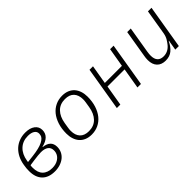

<svg xmlns="http://www.w3.org/2000/svg" viewBox="132 -1326 2135 2135"><g transform="rotate(-45 1200.0 -258.0)"><path d="M285 12Q188 12 135.5 -41.5Q83 -95 83 -194Q83 -215 84.5 -236Q86 -257 91 -284Q100 -341 123 -386Q146 -431 180 -462.5Q214 -494 258.5 -511Q303 -528 356 -528Q428 -528 470 -496.5Q512 -465 512 -412Q512 -312 380 -280V-276Q496 -264 496 -163Q496 -125 480.5 -92.5Q465 -60 437 -37Q409 -14 370 -1Q331 12 285 12ZM292 -35Q349 -35 389 -62Q429 -89 439 -132Q441 -139 441.5 -148Q442 -157 442 -162Q442 -205 411.5 -227.5Q381 -250 325 -250Q302 -250 275 -247Q248 -244 210 -239L141 -229Q139 -223 138.5 -212.5Q138 -202 138 -191Q138 -115 178 -75Q218 -35 292 -35ZM231 -284Q341 -297 394.5 -324Q448 -351 455 -387Q458 -402 458 -410Q458 -444 429 -462.5Q400 -481 351 -481Q269 -481 216 -431Q163 -381 149 -293L146 -274Z M865 12Q817 12 780.5 -3.5Q744 -19 720 -46.5Q696 -74 683.5 -112.5Q671 -151 671 -196Q671 -273 691 -334.5Q711 -396 746 -439Q781 -482 829.5 -505Q878 -528 935 -528Q983 -528 1019.5 -512.5Q1056 -497 1080 -469.5Q1104 -442 1116.5 -403.5Q1129 -365 1129 -320Q1129 -243 1109 -181.5Q1089 -120 1054 -77Q1019 -34 970.5 -11Q922 12 865 12ZM869 -37Q948 -37 996.5 -87Q1045 -137 1059 -225L1068 -281Q1071 -298 1072 -309Q1073 -320 1073 -333Q1073 -402 1037 -440.5Q1001 -479 931 -479Q852 -479 803.5 -429Q755 -379 741 -291L732 -235Q729 -218 728 -207Q727 -196 727 -183Q727 -114 763 -75.5Q799 -37 869 -37Z M1355 -516H1410L1372 -292H1641L1679 -516H1734L1648 0H1593L1634 -243H1365L1324 0H1269Z M2208 -119H2204Q2175 -58 2133.5 -23Q2092 12 2028 12Q1962 12 1925.5 -26.5Q1889 -65 1889 -134Q1889 -165 1895 -197L1948 -516H2004L1952 -203Q1949 -186 1948 -171Q1947 -156 1947 -145Q1947 -93 1971.5 -65.5Q1996 -38 2045 -38Q2080 -38 2110 -53Q2140 -68 2164 -97Q2179 -115 2198 -145.5Q2217 -176 2225 -220L2274 -516H2330L2244 0H2188Z"/></g></svg>

Font: IBM Plex Mono Light
Style: Italic
Weight: 300
Italic angle: -9°
Monospace: yes
Designer: Mike Abbink, Paul van der Laan, Pieter van Rosmalen
Foundry: Bold Monday
Version: Version 2.3